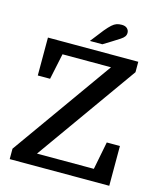

<svg xmlns="http://www.w3.org/2000/svg" viewBox="-130 -992 914 1086"><g transform="rotate(15 327.5 -449.0)"><path d="M505 -70 537 -233H614V0H31V-61L450 -650H166L134 -498H62V-720H591V-659L172 -70ZM296 -763 356 -840Q376 -864 390 -876.5Q404 -889 417 -893.5Q430 -898 447 -898Q468 -898 479 -887.5Q490 -877 490 -862Q490 -850 483.5 -840.5Q477 -831 461 -820.5Q445 -810 416 -792L369 -763Z"/></g></svg>

Font: Domine SemiBold
Style: Regular
Weight: 600
Designer: Pablo Impallari, Rodrigo Fuenzalida, Brenda Gallo
Foundry: Pablo Impallari, Rodrigo Fuenzalida, Brenda Gallo
Version: Version 2.000